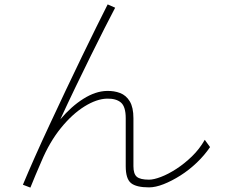

<svg xmlns="http://www.w3.org/2000/svg" viewBox="-20 -819 1040 872"><path d="M934 -151Q909 -114 874 -80.5Q839 -47 799.5 -22Q760 3 723 17.5Q686 32 657 32Q599 32 575 12.5Q551 -7 551 -64V-282Q551 -335 529 -353.5Q507 -372 466 -371Q419 -370 363.5 -335.5Q308 -301 256.5 -237.5Q205 -174 168 -86Q153 -52 141 -23Q129 6 118 33L84 20Q107 -35 138 -105Q169 -175 205.5 -253Q242 -331 279.5 -410.5Q317 -490 352.5 -563Q388 -636 418 -697Q448 -758 469 -799L503 -784Q483 -746 454.5 -690Q426 -634 392.5 -566Q359 -498 323.5 -424.5Q288 -351 254 -277Q304 -336 359 -370.5Q414 -405 465 -406Q498 -407 525.5 -396.5Q553 -386 569.5 -358.5Q586 -331 586 -282V-64Q586 -29 601.5 -16Q617 -3 657 -3Q678 -3 711 -15.5Q744 -28 781 -52Q818 -76 852 -109Q886 -142 910 -184Z"/></svg>

Font: Zen Kaku Gothic Antique Light
Style: Regular
Weight: 300
Designer: Yoshimichi Ohira
Foundry: Positype
Version: Version 1.001